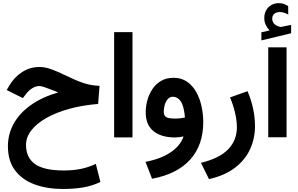

<svg xmlns="http://www.w3.org/2000/svg" viewBox="-20 -882 1914 1232"><path d="M353.7 -289.1Q249.8 -258.9 177.6 -207.5Q105.5 -156.1 68.1 -88.8Q30.8 -21.6 30.8 56.2Q30.8 150.8 76.8 211.5Q122.8 272.2 202.4 301.4Q282.1 330.6 382.8 330.6Q454.7 330.6 512.8 320.8Q571 311.1 624.2 285.6L594.9 169.6Q545.4 192.7 496.2 202.3Q447.1 211.9 389.6 211.9Q262.1 211.9 204.5 170.6Q147 129.2 147 48.3Q147 -2.4 181.8 -46.7Q216.6 -91 279.5 -126.1Q342.4 -161.1 426.6 -184.2Q510.8 -207.2 609.7 -215L618.7 -331.2Q591.8 -332.4 567.9 -336.3Q544 -340.2 518.6 -348.3Q493.2 -356.3 462 -369.8Q430.9 -383.2 389 -403.5Q345.4 -424.8 306.8 -438.5Q268.3 -452.1 233.4 -452.1Q172.7 -452.1 122.3 -419.8Q71.9 -387.4 39.9 -333.3L23.2 -304.2L126.6 -252.6L148.8 -281.2Q165.1 -302.5 188 -316.3Q210.9 -330.1 232.9 -330.1Q243 -330.1 264.9 -322.8Q286.9 -315.4 321 -302.1Q328.8 -299.1 334.2 -296.8Q339.6 -294.5 344.2 -292.9Q348.7 -291.2 353.7 -289.1Z M712.4 -675.8V-0.5H830.1V-675.8Z M1157.8 -6.6Q1137.3 53.6 1074.2 95.9Q1011.1 138.2 913.5 156.4L955.7 265Q1116.4 235.1 1200.3 142.2Q1284.2 49.3 1284.2 -98.6Q1284.2 -150 1273 -200.5Q1261.9 -251 1238.8 -292.2Q1215.6 -333.4 1179.6 -358.1Q1143.7 -382.8 1093.8 -382.8Q1047.8 -382.8 1013.9 -363.1Q980 -343.4 958.2 -310.6Q936.3 -277.9 925.7 -239.1Q915 -200.3 915 -162.1Q915 -80.7 965.1 -40.3Q1015.1 0 1103.5 0Q1114.9 0 1130 -1.8Q1145 -3.6 1157.8 -6.6ZM1166.8 -128.2Q1151.7 -124.7 1136 -122.9Q1120.3 -121.1 1106 -121.1Q1060.1 -121.1 1045.4 -131.1Q1030.8 -141.1 1030.8 -164.6Q1030.8 -179 1034 -195.8Q1037.2 -212.5 1044 -227.3Q1050.8 -242.2 1062.2 -251.7Q1073.5 -261.2 1089.8 -261.2Q1119.6 -261.2 1140 -231.4Q1160.4 -201.6 1166.8 -128.2Z M1568.3 -296.9 1456.1 -256.8Q1476.1 -210.1 1488 -159.5Q1500 -108.9 1500 -64.9Q1500 18.2 1444 76.1Q1388.1 134 1269.4 162.8L1320.9 267.3Q1422.7 244.3 1487.9 194.2Q1553.1 144.1 1584.7 75.3Q1616.2 6.4 1616.2 -72.8Q1616.2 -129.3 1603.7 -186.8Q1591.2 -244.3 1568.3 -296.9Z M1709.8 -686.8 1657.2 -674.7V-622.7L1848.1 -668.6V-722.3L1785.1 -709.5Q1783.1 -709 1780.8 -709Q1777.9 -709 1775.6 -709.8Q1773.3 -710.6 1770.9 -711.4Q1747.6 -718 1737.3 -731.9Q1727.1 -745.8 1726.6 -760.7Q1726.6 -772.1 1730 -779.9Q1733.5 -787.8 1739.1 -792.6Q1746.6 -799.6 1756.3 -802.1Q1766.1 -804.7 1774.9 -804.7Q1789.6 -804.7 1802.3 -800.5Q1814.9 -796.3 1829.6 -788.5L1829.1 -843.1Q1815.1 -851.4 1802.1 -856.6Q1789 -861.8 1768.1 -861.8Q1747.7 -861.8 1728.3 -853.3Q1709 -844.7 1695.7 -827.9Q1686.7 -816.4 1681.2 -801.3Q1675.8 -786.1 1675.8 -767.1Q1675.8 -741.1 1685.4 -721.6Q1695 -702.1 1709.8 -686.8ZM1701.2 -578.3V-1.4H1818.8V-578.3Z"/></svg>

Font: Vazir Variable Regular
Style: Regular
Weight: 400
Designer: Saber Rastikerdar
Foundry: Saber Rastikerdar
Version: Version 30.1.0